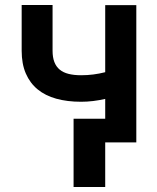

<svg xmlns="http://www.w3.org/2000/svg" viewBox="-20 -566 625 763"><path d="M521.7 0H398.1V177.2H272.4V-94.1H398.1V-172.9Q375 -167.6 350.7 -164.6Q326.3 -161.6 302.2 -161.6Q247.5 -161.6 203.8 -173.7Q160.2 -185.7 129.6 -210.8Q99.1 -235.8 82.6 -274Q66.1 -312.1 66.1 -364.3V-546.2H188.9V-364.3Q188.9 -338.1 196 -319.6Q203.1 -301.1 217.2 -289.4Q231.2 -277.7 252.5 -272.4Q273.8 -267 302.2 -267Q327.8 -267 351.2 -270.1Q374.6 -273.1 398.1 -279.1V-545.5H521.7Z"/></svg>

Font: Interop SemBd
Style: Regular
Weight: 600
Designer: Rasmus Andersson, Google, Jang Haemin
Foundry: jhaemin
Version: Version 1.008